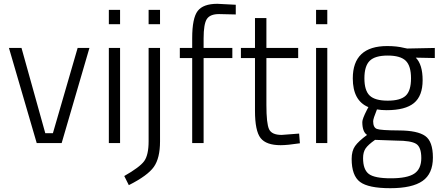

<svg xmlns="http://www.w3.org/2000/svg" viewBox="-20 -752 2324 1009"><path d="M27 -500H93L218 -52H258L388 -500H450L304 0H173Z M552 0V-500H611V0ZM552 -625V-700H611V-625Z M761 -10V-500H821V-9Q821 79 788.5 125Q756 171 657 221L633 173Q714 127 737.5 95Q761 63 761 -10ZM761 -625V-700H821V-625Z M1050 -447V0H990V-447H925V-500H990V-551Q990 -657 1019 -694.5Q1048 -732 1122 -732L1219 -727V-676Q1160 -678 1131 -678Q1084 -678 1067 -652Q1050 -626 1050 -550V-500H1201V-447Z M1547 -447H1380V-200Q1380 -103 1394 -73Q1408 -43 1460 -43L1552 -50L1556 1Q1490 11 1455 11Q1379 11 1349.5 -26.5Q1320 -64 1320 -170V-447H1246V-500H1320V-657H1380V-500H1547Z M1641 0V-500H1700V0ZM1641 -625V-700H1700V-625Z M1828 83Q1828 41 1846 15.5Q1864 -10 1909 -43Q1884 -59 1884 -111Q1884 -127 1908 -174L1916 -189Q1834 -223 1834 -340Q1834 -510 2015 -510Q2066 -510 2105 -500L2120 -497L2265 -500V-447L2165 -449Q2201 -413 2201 -330.5Q2201 -248 2155.5 -210.5Q2110 -173 2012 -173Q1983 -173 1961 -177Q1941 -128 1941 -115Q1941 -82 1960.5 -74.5Q1980 -67 2077 -66.5Q2174 -66 2214.5 -37.5Q2255 -9 2255 76Q2255 161 2200.5 199Q2146 237 2031 237Q1916 237 1872 204Q1828 171 1828 83ZM1888 79Q1888 139 1918 162Q1948 185 2034 185Q2120 185 2157 160.5Q2194 136 2194 78.5Q2194 21 2167 4Q2140 -13 2064 -13L1951 -17Q1914 9 1901 28.5Q1888 48 1888 79ZM1895 -340.5Q1895 -276 1923 -249.5Q1951 -223 2017.5 -223Q2084 -223 2112 -249Q2140 -275 2140 -340.5Q2140 -406 2112 -433Q2084 -460 2017.5 -460Q1951 -460 1923 -432.5Q1895 -405 1895 -340.5Z"/></svg>

Font: Titillium Web
Style: Light
Weight: 300
Version: Version 1.001;PS 57.000;hotconv 1.0.70;makeotf.lib2.5.55311